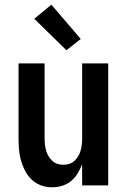

<svg xmlns="http://www.w3.org/2000/svg" viewBox="-20 -790 540 818"><path d="M202 8Q178 8 155.5 0Q133 -8 115.5 -24.5Q98 -41 87 -62Q76 -83 69.5 -106Q63 -129 61 -152.5Q59 -176 59 -200V-520H170V-200Q170 -187 171.5 -174Q173 -161 176.5 -148.5Q180 -136 186.5 -125Q193 -114 202.5 -105Q212 -96 224.5 -92Q237 -88 250 -88Q263 -88 275.5 -92Q288 -96 297.5 -105Q307 -114 313.5 -125Q320 -136 323.5 -148.5Q327 -161 328.5 -174Q330 -187 330 -200V-520H441V0H330V-90Q322 -70 310.5 -51Q299 -32 282.5 -18.5Q266 -5 245 1.5Q224 8 202 8ZM263 -576 126 -710 199 -770 324 -624Z"/></svg>

Font: Iosevka Term Curly
Style: Bold
Weight: 700
Designer: Belleve Invis
Foundry: Belleve Invis
Version: Version 32.3.0